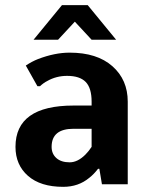

<svg xmlns="http://www.w3.org/2000/svg" viewBox="-20 -714 580 744"><path d="M110 -560 220 -694H320L430 -560H335L270 -630L205 -560ZM225 10Q137 10 88.5 -32.5Q40 -75 40 -145Q40 -305 265 -305H335V-320Q335 -373 312 -396.5Q289 -420 240 -420Q198 -420 163 -400Q149 -393 135 -380H125L80 -460Q104 -476 127 -485Q192 -510 250 -510Q356 -510 415.5 -457.5Q475 -405 475 -320V0H375L365 -60H360Q343 -38 326 -25Q284 10 225 10ZM250 -85Q281 -85 311 -115Q324 -128 335 -145V-215H265Q180 -215 180 -145Q180 -118 198.5 -101.5Q217 -85 250 -85Z"/></svg>

Font: Scada
Style: Bold
Weight: 700
Designer: Jovanny Lemonad
Foundry: Jovanny Lemonad
Version: Version 4.100;PS 004.100;hotconv 1.0.88;makeotf.lib2.5.64775